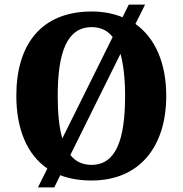

<svg xmlns="http://www.w3.org/2000/svg" viewBox="-20 -775 794 835"><path d="M186 -42 145 40H216L242 -13C281 2 326 10 378 10C587 10 703 -137 703 -358C703 -499 656 -609 569 -671L611 -755H540L513 -700C474 -716 429 -725 379 -725C158 -725 51 -580 51 -359C51 -216 96 -104 186 -42ZM470 -614 251 -173C237 -221 231 -283 231 -358C231 -547 271 -657 379 -657C418 -657 448 -642 470 -614ZM378 -58C338 -58 308 -73 286 -101L504 -541C517 -494 524 -432 524 -358C524 -169 485 -58 378 -58Z"/></svg>

Font: Noto Serif Bengali SemiCondensed ExtraBold
Style: Regular
Weight: 800
Width: 4
Designer: Juan Bruce, Universal Thirst, Indian Type Foundry and the Monotype Design Team.
Foundry: Monotype Imaging Inc.
Version: Version 2.003